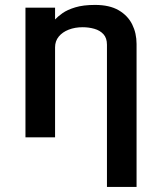

<svg xmlns="http://www.w3.org/2000/svg" viewBox="-20 -553 647 773"><path d="M82.5 -522H201.7V-474.6Q211.9 -485.8 231.4 -499.8Q251 -513.7 283 -523.4Q314.9 -533.2 362.8 -533.2Q420.9 -533.2 457.8 -511.7Q494.6 -490.2 512.2 -454.8Q529.8 -419.4 529.8 -376V199.7H410.6V-373Q410.6 -399.9 396.5 -415.3Q382.3 -430.7 359.9 -437Q337.4 -443.4 313 -443.4Q281.7 -443.4 256.6 -433.6Q231.4 -423.8 216.6 -405.8Q201.7 -387.7 201.7 -362.3V0H82.5Z"/></svg>

Font: Monda SemiBold
Style: Regular
Weight: 600
Designer: Vernon Adams
Foundry: Vernon Adams
Version: Version 2.200